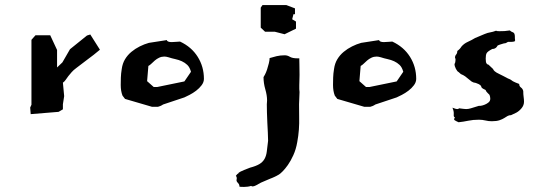

<svg xmlns="http://www.w3.org/2000/svg" viewBox="-20 -522 2165 757"><path d="M374 -326 336 -386 323 -382 256 -328 226 -276 205 -256V-325L178 -383H120L104 -365V-109L99 -98L101 -72L211 -81L228 -91V-111L233 -143L228 -196Q235 -201 239.5 -208Q244 -215 249.5 -222Q255 -229 262.5 -237.5Q270 -246 281 -254L327 -289Q338 -297 349.5 -306Q361 -315 374 -326Z M460 -250Q457 -232 456.5 -216Q456 -200 456 -187Q456 -163 463 -145L473 -132L579 -101H603Q607 -102 612 -104Q617 -106 623 -110L707 -138Q714 -141 727.5 -148Q741 -155 753.5 -164.5Q766 -174 775 -186Q784 -198 784 -211Q784 -259 759.5 -298Q735 -337 690 -358H688Q684 -358 674 -357Q664 -356 656 -356Q649 -356 643.5 -358Q638 -360 638 -364L567 -353Q549 -348 531 -339Q513 -330 498 -317.5Q483 -305 473 -288.5Q463 -272 460 -250ZM645 -296Q657 -292 671 -289Q685 -286 697 -280.5Q709 -275 718.5 -266Q728 -257 733 -239L707 -201L600 -179H586L560 -202L565 -262Q571 -265 577 -271Q583 -277 590.5 -283.5Q598 -290 607.5 -294.5Q617 -299 628 -299Q635 -299 645 -296Z M1147 -409V-437L1132 -446L1137 -466H1143V-489L1109 -502H1015L1008 -492V-413L1025 -397H1063L1102 -387ZM1043 -293Q1043 -285 1040 -272.5Q1037 -260 1033 -248Q1029 -236 1024.5 -227.5Q1020 -219 1019 -218Q1019 -194 1026 -170Q1033 -146 1033 -126Q1033 -121 1032.5 -118Q1032 -115 1032 -111Q1032 -98 1032.5 -78.5Q1033 -59 1034 -38.5Q1035 -18 1036 0.5Q1037 19 1037 33Q1034 57 1032 74.5Q1030 92 1023 104.5Q1016 117 1002.5 125Q989 133 966 139Q937 150 928.5 154.5Q920 159 920 161Q920 163 923 162.5Q926 162 919 162Q917 163 915.5 164.5Q914 166 910 171Q915 178 913 185Q911 192 917 198Q923 204 923.5 208Q924 212 924 213Q924 214 926.5 214.5Q929 215 942 215Q949 215 956.5 214Q964 213 970 211Q973 213 976 213Q981 213 989 209Q997 205 1009 198L1037 186Q1043 183 1046.5 182Q1050 181 1053 179.5Q1056 178 1062 175.5Q1068 173 1080 166Q1085 163 1094.5 153.5Q1104 144 1115 128.5Q1126 113 1136.5 90Q1147 67 1152 38Q1161 -10 1159.5 -61Q1158 -112 1161 -159Q1160 -164 1160 -170.5Q1160 -177 1160 -186Q1160 -195 1160.5 -205.5Q1161 -216 1161 -227Q1161 -247 1160.5 -266Q1160 -285 1160 -293Q1160 -292 1159 -292H1153Q1133 -292 1123 -298Q1113 -304 1103 -304Q1085 -304 1070.5 -300.5Q1056 -297 1043 -293Z M1297 -250Q1294 -232 1293.5 -216Q1293 -200 1293 -187Q1293 -163 1300 -145L1310 -132L1416 -101H1440Q1444 -102 1449 -104Q1454 -106 1460 -110L1544 -138Q1551 -141 1564.5 -148Q1578 -155 1590.5 -164.5Q1603 -174 1612 -186Q1621 -198 1621 -211Q1621 -259 1596.5 -298Q1572 -337 1527 -358H1525Q1521 -358 1511 -357Q1501 -356 1493 -356Q1486 -356 1480.5 -358Q1475 -360 1475 -364L1404 -353Q1386 -348 1368 -339Q1350 -330 1335 -317.5Q1320 -305 1310 -288.5Q1300 -272 1297 -250ZM1482 -296Q1494 -292 1508 -289Q1522 -286 1534 -280.5Q1546 -275 1555.5 -266Q1565 -257 1570 -239L1544 -201L1437 -179H1423L1397 -202L1402 -262Q1408 -265 1414 -271Q1420 -277 1427.5 -283.5Q1435 -290 1444.5 -294.5Q1454 -299 1465 -299Q1472 -299 1482 -296Z M2043 -163Q2041 -172 2034 -177Q2027 -182 2027 -191Q2018 -194 2013 -196.5Q2008 -199 2004.5 -200.5Q2001 -202 1997.5 -205Q1994 -208 1987 -211Q1985 -211 1975.5 -216.5Q1966 -222 1963 -223L1949 -230Q1936 -236 1930.5 -241Q1925 -246 1924 -250L1906 -267Q1902 -267 1898.5 -271.5Q1895 -276 1895 -291Q1895 -305 1898.5 -312Q1902 -319 1921 -329H1923Q1926 -329 1931 -331Q1936 -333 1940 -339Q1940 -341 1943 -343Q1946 -345 1967 -351Q1972 -351 1975 -352.5Q1978 -354 1983 -357H1997Q2000 -357 2003 -357.5Q2006 -358 2010 -359Q2009 -359 2009 -360Q2010 -360 2010 -361Q2010 -362 2011 -362Q2011 -365 2010.5 -367Q2010 -369 2010 -371V-377Q2010 -392 2002.5 -394.5Q1995 -397 1990 -402Q1978 -400 1969.5 -399.5Q1961 -399 1949 -399Q1942 -399 1939.5 -399.5Q1937 -400 1936 -401Q1923 -396 1913 -394.5Q1903 -393 1891 -388L1853 -372Q1840 -364 1824.5 -357Q1809 -350 1799 -338Q1794 -329 1783 -321Q1783 -312 1778.5 -307Q1774 -302 1774 -295Q1774 -293 1775 -292Q1776 -291 1776 -286Q1776 -282 1775 -277Q1774 -272 1772 -270Q1772 -261 1777.5 -250.5Q1783 -240 1788 -238L1797 -230Q1807 -226 1814 -221Q1821 -216 1827 -210.5Q1833 -205 1839.5 -200.5Q1846 -196 1856 -195Q1870 -190 1873.5 -186.5Q1877 -183 1877.5 -180.5Q1878 -178 1880 -175.5Q1882 -173 1895 -167Q1895 -163 1902 -156L1910 -148Q1913 -140 1913 -133Q1913 -124 1906.5 -118.5Q1900 -113 1891.5 -109.5Q1883 -106 1876 -105Q1869 -104 1869 -105Q1846 -98 1836.5 -95Q1827 -92 1818 -92Q1811 -92 1790 -95Q1788 -92 1783 -92Q1778 -92 1770.5 -95Q1763 -98 1764 -97Q1770 -83 1769 -71.5Q1768 -60 1773 -60H1774Q1773 -59 1772 -57Q1771 -55 1771 -52Q1771 -52 1772 -52Q1770 -51 1770 -51Q1770 -49 1778.5 -44.5Q1787 -40 1788 -40Q1807 -42 1826 -46Q1845 -50 1868 -50Q1882 -50 1894 -47Q1906 -44 1919 -44Q1938 -44 1949.5 -48Q1961 -52 1968 -56.5Q1975 -61 1981 -64.5Q1987 -68 1995 -68L2016 -78Q2027 -84 2036.5 -95.5Q2046 -107 2046 -121Q2046 -130 2044.5 -140Q2043 -150 2043 -163Z"/></svg>

Font: Dokdo
Style: Regular
Weight: 400
Version: Version 2.00